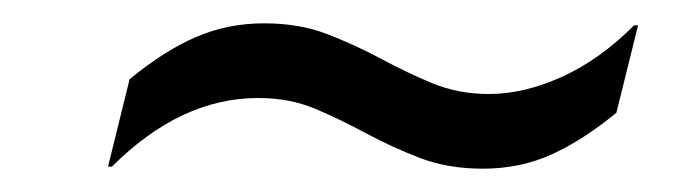

<svg xmlns="http://www.w3.org/2000/svg" viewBox="-20 -419 590 163"><path d="M75 -277.5H71.7L90 -351.7Q119.2 -375.8 146.2 -387.5Q173.3 -399.2 204.2 -399.2Q234.2 -399.2 257.9 -390Q281.7 -380.8 303.3 -369.2Q325 -357.5 347.1 -348.3Q369.2 -339.2 395 -339.2Q425 -339.2 457.1 -353.8Q489.2 -368.3 518.3 -397.5H521.7L503.3 -323.3Q475 -300 448.3 -287.9Q421.7 -275.8 390 -275.8Q360 -275.8 336.2 -285Q312.5 -294.2 290.8 -305.8Q269.2 -317.5 247.5 -326.7Q225.8 -335.8 199.2 -335.8Q133.3 -335.8 75 -277.5Z"/></svg>

Font: Funnel Sans Light
Style: Italic
Weight: 300
Italic angle: -14.036°
Designer: NORD ID, Kristian Moeller
Foundry: Dicotype
Version: Version 1.000